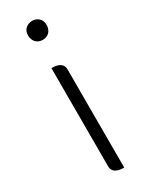

<svg xmlns="http://www.w3.org/2000/svg" viewBox="-198 -794 654 835"><g transform="rotate(-30 128.5 -376.5)"><path d="M158 0Q100 0 100 -40V-533Q158 -533 158 -493V0ZM130 -658Q109 -658 96 -671Q83 -685 83 -707Q83 -728 96 -740Q109 -753 130 -753Q150 -753 163 -740Q176 -728 176 -707Q176 -685 163 -671Q150 -658 130 -658Z"/></g></svg>

Font: Swei Half Moon CJK SC
Style: Light
Weight: 300
Version: Version 2.071